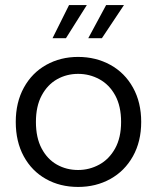

<svg xmlns="http://www.w3.org/2000/svg" viewBox="-20 -732 621 759"><path d="M42.3 -250.1Q42.3 -327.3 74.4 -385.7Q106.5 -444.1 162.7 -475.5Q219 -507 288.6 -507Q359.3 -507 416.4 -475.5Q473.5 -444 505.8 -385.6Q538.2 -327.3 538.2 -250Q538.2 -172.7 505.5 -114.2Q472.7 -55.7 416 -24.4Q359.3 7 288.9 7Q217.5 7 161.7 -24.4Q105.8 -55.7 74 -113.9Q42.3 -172 42.3 -250.1ZM458.7 -250Q458.7 -312.2 435.5 -354.8Q412.2 -397.4 373.1 -418.7Q334.1 -440 288.8 -440Q243.5 -440 205.6 -418.7Q167.8 -397.4 144.9 -354.8Q122 -312.2 122 -249.9Q122 -187.7 144.6 -145.1Q167.1 -102.6 204.9 -81.3Q242.7 -60 288.8 -60Q333.3 -60 372.4 -81.3Q411.4 -102.6 435.1 -145.2Q458.7 -187.8 458.7 -250ZM399.5 -711.9H470L382.9 -581.1H329ZM252.9 -711.9H323.2L240.8 -581.1H187.7Z"/></svg>

Font: AF Albert Sans Medium
Style: Regular
Weight: 500
Designer: Andreas Rasmussen
Foundry: a.Foundry
Version: Version 1.300;Glyphs 3.2 (3231)